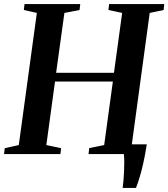

<svg xmlns="http://www.w3.org/2000/svg" viewBox="-32 -763 834 951"><path d="M575.5 168Q578 151 579.8 129.2Q581.5 107.5 582.5 84.2Q583.5 61 583.5 39.2Q583.5 17.5 581.5 0L544 -48H695Q686.5 7 677.2 47.5Q668 88 659 117Q650 146 641.5 168ZM-12 0 -8.5 -29 61 -44.5 150.5 -699 86 -713.5 89.5 -743H365.5L362 -713.5L287 -699L246 -402.5H532.5L573 -699L505 -713.5L508.5 -743H781.5L778.5 -713.5L709.5 -699L620.5 -44.5L688 -29.5L684.5 0H406.5L410 -29.5L484 -44.5L527 -359H240.5L197.5 -44.5L270.5 -29L267.5 0Z"/></svg>

Font: Merriweather 96pt SemiBold
Style: Italic
Weight: 600
Italic angle: -7.8°
Version: Version 2.101